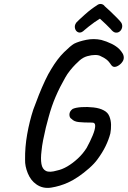

<svg xmlns="http://www.w3.org/2000/svg" viewBox="-20 -877 637 957"><path d="M160 41Q133 22 118.5 -13.5Q104 -49 105 -81Q104 -143 115.5 -208Q127 -273 146 -331Q159 -367 174 -404.5Q189 -442 205 -476Q221 -510 235 -532Q266 -584 299 -616.5Q332 -649 349 -659Q373 -671 410.5 -678.5Q448 -686 485 -678Q511 -671 535.5 -659Q560 -647 575 -632Q585 -621 591 -611Q597 -601 597 -589Q597 -576 585.5 -563Q574 -550 559.5 -545Q545 -540 536 -551Q523 -571 510.5 -580.5Q498 -590 484 -596Q473 -603 454.5 -603Q436 -603 415 -597Q394 -591 377 -576Q369 -569 356 -556Q343 -543 329 -525.5Q315 -508 305 -490Q278 -443 257.5 -395.5Q237 -348 222 -292Q216 -272 208.5 -241Q201 -210 195 -179Q189 -148 187 -125Q182 -86 186.5 -60Q191 -34 209 -25Q227 -16 264 -27Q289 -32 315.5 -47.5Q342 -63 367.5 -86.5Q393 -110 412 -140Q430 -173 442 -202Q454 -231 454.5 -249Q455 -267 437 -266Q397 -266 373 -268.5Q349 -271 337 -284Q326 -290 326 -306Q326 -322 342 -334Q357 -341 386 -343Q415 -345 446 -341.5Q477 -338 497 -327Q517 -317 525 -297.5Q533 -278 533.5 -255.5Q534 -233 530 -212Q522 -181 506.5 -149Q491 -117 466 -83Q451 -62 424.5 -38.5Q398 -15 370 4Q342 23 319 33Q279 51 236 58Q193 65 160 41ZM402 -728Q385 -711 371.5 -715.5Q358 -720 354 -735Q350 -750 360 -764Q363 -768 375 -779Q387 -790 403 -804.5Q419 -819 435 -831Q451 -843 461 -849Q473 -859 484.5 -857Q496 -855 502 -846Q514 -836 531 -819.5Q548 -803 564 -787Q580 -771 585 -763Q591 -752 588.5 -740Q586 -728 577 -720.5Q568 -713 556 -714.5Q544 -716 531 -733Q524 -740 508.5 -755.5Q493 -771 478 -784Q466 -777 450.5 -766Q435 -755 422 -744.5Q409 -734 402 -728Z"/></svg>

Font: Caveat SemiBold
Style: Regular
Weight: 600
Designer: Pablo Impallari
Foundry: Pablo Impallari
Version: Version 2.000